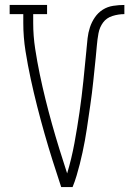

<svg xmlns="http://www.w3.org/2000/svg" viewBox="-20 -755 540 775"><path d="M227 0Q209 -54 192 -108Q175 -162 159.5 -216.5Q144 -271 130 -326Q116 -381 104 -436.5Q92 -492 83 -548.5Q74 -605 74 -662V-698H19V-735H170V-698H114V-662Q114 -610 122 -558Q130 -506 140.5 -455.5Q151 -405 163.5 -354.5Q176 -304 190 -254Q204 -204 219.5 -154Q235 -104 251 -55Q269 -115 280.5 -177.5Q292 -240 301 -302.5Q310 -365 316.5 -428Q323 -491 329 -554V-555Q331 -578 333.5 -600.5Q336 -623 343 -644.5Q350 -666 363 -685Q376 -704 395 -716Q414 -728 437 -731.5Q460 -735 482 -735V-698Q458 -698 434 -690.5Q410 -683 396 -664Q382 -645 377.5 -620.5Q373 -596 371 -572Q369 -548 366.5 -523.5Q364 -499 361.5 -475Q359 -451 356.5 -427Q354 -403 351 -379Q348 -355 344.5 -331Q341 -307 337.5 -283Q334 -259 330.5 -235Q327 -211 322.5 -187Q318 -163 313 -139.5Q308 -116 302 -92.5Q296 -69 289 -45.5Q282 -22 273 0Z"/></svg>

Font: Iosevka Curly Slab Extralight
Style: Regular
Weight: 200
Monospace: yes
Designer: Belleve Invis
Foundry: Belleve Invis
Version: Version 22.1.2; ttfautohint (v1.8.4)